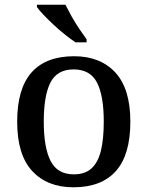

<svg xmlns="http://www.w3.org/2000/svg" viewBox="-20 -786 627 816"><path d="M292 10Q181 10 117 -59Q53 -128 53 -269Q53 -409 114 -478Q175 -547 295 -547Q406 -547 470 -478Q534 -409 534 -269Q534 -128 472.5 -59Q411 10 292 10ZM294 -45Q341 -45 369 -70.5Q397 -96 409 -146Q421 -196 421 -269Q421 -380 392 -435.5Q363 -491 293 -491Q223 -491 194.5 -435.5Q166 -380 166 -269Q166 -159 195 -102Q224 -45 294 -45ZM301 -606Q280 -620 255.5 -639.5Q231 -659 207.5 -681Q184 -703 165 -723Q146 -743 137 -756V-766H258Q269 -744 284 -717Q299 -690 316.5 -664Q334 -638 348 -619V-606Z"/></svg>

Font: Noto Serif Khmer Medium
Style: Regular
Weight: 500
Version: Version 2.003